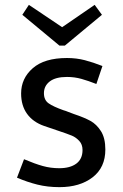

<svg xmlns="http://www.w3.org/2000/svg" viewBox="-20 -762 507 791"><path d="M224 -69Q269 -69 294.5 -88Q320 -107 320 -144Q320 -167 306.5 -181.5Q293 -196 276.5 -203Q260 -210 215 -225Q208 -227 162 -243Q116 -259 91.5 -293Q67 -327 67 -377Q67 -439 115 -481Q163 -523 256 -523Q295 -523 329.5 -514Q364 -505 402 -490L377 -416Q344 -429 315.5 -437Q287 -445 256 -445Q209 -445 185 -426.5Q161 -408 161 -378Q161 -350 180 -336.5Q199 -323 241 -308Q252 -305 261 -301L285 -292Q327 -278 352.5 -264Q378 -250 396 -221.5Q414 -193 414 -146Q414 -72 361.5 -31.5Q309 9 225 9Q176 9 134 -1.5Q92 -12 50 -30L79 -106Q124 -87 156.5 -78Q189 -69 224 -69ZM370 -742 400 -701 247 -574H225L72 -701L99 -742L236 -650Z"/></svg>

Font: Telex
Style: Regular
Weight: 400
Designer: Andres Torresi
Foundry: Andres Torresi
Version: Version 1.100